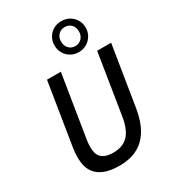

<svg xmlns="http://www.w3.org/2000/svg" viewBox="-233 -1107 1108 1237"><g transform="rotate(-30 321.0 -488.5)"><path d="M287 9Q220 9 176 -8Q132 -25 108 -57Q84 -89 78.5 -134.5Q73 -180 81 -237L156 -705H259L185 -245Q171 -156 197.5 -120Q224 -84 292 -84Q365 -84 404.5 -126.5Q444 -169 458 -260L529 -705H633L561 -257Q546 -165 509 -105.5Q472 -46 416 -18.5Q360 9 287 9ZM424 -756Q390 -756 364 -771.5Q338 -787 323 -813Q308 -839 308 -871Q308 -904 323 -930Q338 -956 364 -971Q390 -986 423 -986Q457 -986 483 -971Q509 -956 524.5 -930Q540 -904 540 -871Q540 -839 524.5 -813Q509 -787 483 -771.5Q457 -756 424 -756ZM423 -801Q452 -801 471 -821Q490 -841 490 -872Q490 -903 471.5 -922.5Q453 -942 423 -942Q395 -942 376 -922.5Q357 -903 357 -872Q357 -841 375.5 -821Q394 -801 423 -801Z"/></g></svg>

Font: Nunito Sans 7pt Condensed SemiBold
Style: Italic
Weight: 600
Width: 3
Italic angle: -9°
Designer: Vernon Adams
Foundry: Vernon Adams
Version: Version 3.101;gftools[0.9.27]